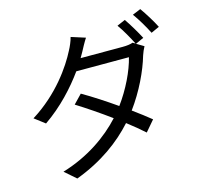

<svg xmlns="http://www.w3.org/2000/svg" viewBox="-126 -984 1251 1191"><g transform="rotate(-15 500.0 -389.0)"><path d="M875 -846 822 -824C850 -786 883 -730 905 -686L958 -710C940 -747 901 -810 875 -846ZM504 -762 413 -791C407 -765 391 -730 381 -712C335 -621 232 -470 60 -363L127 -312C239 -389 328 -487 392 -576H730C710 -494 659 -387 594 -299C524 -348 449 -397 383 -435L329 -379C393 -339 470 -287 541 -235C452 -138 323 -46 154 5L226 68C395 5 518 -87 607 -186C649 -154 686 -123 716 -96L775 -165C743 -191 704 -221 661 -252C736 -354 791 -471 818 -564C823 -580 833 -603 841 -617L794 -645L847 -669C826 -710 790 -770 765 -806L712 -783C739 -746 772 -687 792 -647L775 -657C759 -651 736 -648 709 -648H439L459 -683C469 -702 487 -736 504 -762Z"/></g></svg>

Font: ChiuKong Gothic CL
Style: Regular
Weight: 400
Designer: Ryoko NISHIZUKA 西塚涼子 (kana, bopomofo & ideographs); Paul D. Hunt (Latin, Greek & Cyrillic); Sandoll Communications 산돌커뮤니
Foundry: Adobe
Version: Version 1.300